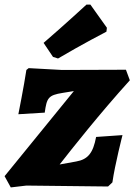

<svg xmlns="http://www.w3.org/2000/svg" viewBox="-36 -811 586 837"><path d="M428 -673 430 -690 358 -791H341C341 -791 248 -705 154 -624L195 -563L217 -556C320 -617 428 -673 428 -673ZM435 2 454 -16C465 -94 498 -222 498 -222L383 -214C370 -145 348 -116 296 -107L224 -94C278 -163 397 -314 530 -461L513 -507L235 -506L89 -514L79 -506C68 -433 44 -313 44 -313L159 -320C168 -384 174 -396 237 -406L286 -414L-16 -43L11 6L79 -2Z"/></svg>

Font: Alegreya SC Black
Style: Italic
Weight: 900
Italic angle: -7°
Designer: Juan Pablo del Peral
Foundry: Huerta Tipografica
Version: Version 2.007;PS 002.007;hotconv 1.0.88;makeotf.lib2.5.64775